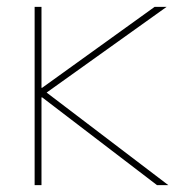

<svg xmlns="http://www.w3.org/2000/svg" viewBox="-20 -540 562 560"><path d="M101 -284H103L431 -520H466L116 -270L471 0H438L103 -256H101V0H81V-520H101Z"/></svg>

Font: M PLUS 1p Thin
Style: Regular
Weight: 250
Version: Version 1.062